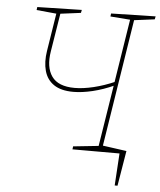

<svg xmlns="http://www.w3.org/2000/svg" viewBox="-58 -742 792 951"><g transform="rotate(5 338.5 -266.0)"><path d="M506 -334Q451 -309 398.5 -296.5Q346 -284 303 -284Q242 -284 206.5 -308Q171 -332 159 -375.5Q147 -419 156 -475L186 -664L192 -662L87 -672L89 -687L310 -692L307 -677L198 -663L206 -666L175 -474Q162 -395 194 -349.5Q226 -304 308 -304Q350 -304 402 -316.5Q454 -329 509 -353L500 -333L553 -668L559 -664L454 -672L456 -687L677 -692L674 -677L565 -663L573 -668L471 -21L465 -29L571 -15L569 0H324L326 -15L459 -29L450 -17L500 -332ZM548 160 558 0H469V-32L591 -15L562 160Z"/></g></svg>

Font: Bitter Thin
Style: Italic
Weight: 100
Italic angle: -9°
Designer: Sol Matas, and Bitter project Authors
Foundry: Sol Matas
Version: Version 2.002